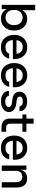

<svg xmlns="http://www.w3.org/2000/svg" viewBox="1683 -2453 788 4194"><g transform="rotate(90 2077.0 -356.0)"><path d="M386 18Q313 18 259.5 -15.5Q206 -49 179 -113V0H86V-730H203V-448Q262 -556 394 -556Q506 -556 576 -477.5Q646 -399 646 -281V-261Q646 -143 574 -62.5Q502 18 386 18ZM365 -83Q438 -83 483.5 -135.5Q529 -188 529 -271Q529 -354 484 -405Q439 -456 365 -456Q296 -456 247.5 -410Q199 -364 199 -288V-245Q199 -171 248 -127Q297 -83 365 -83Z M1015 18Q883 18 812.5 -64.5Q742 -147 742 -260V-279Q742 -352 770.5 -413.5Q799 -475 861 -516Q923 -557 1009 -557Q1133 -557 1201.5 -479Q1270 -401 1270 -290V-243H854Q860 -168 900 -124.5Q940 -81 1015 -81Q1069 -81 1105.5 -104.5Q1142 -128 1151 -163H1260Q1243 -79 1177.5 -30.5Q1112 18 1015 18ZM857 -322H1156Q1148 -387 1110.5 -422.5Q1073 -458 1009 -458Q945 -458 906.5 -422Q868 -386 857 -322Z M1631 18Q1499 18 1428.5 -64.5Q1358 -147 1358 -260V-279Q1358 -352 1386.5 -413.5Q1415 -475 1477 -516Q1539 -557 1625 -557Q1749 -557 1817.5 -479Q1886 -401 1886 -290V-243H1470Q1476 -168 1516 -124.5Q1556 -81 1631 -81Q1685 -81 1721.5 -104.5Q1758 -128 1767 -163H1876Q1859 -79 1793.5 -30.5Q1728 18 1631 18ZM1473 -322H1772Q1764 -387 1726.5 -422.5Q1689 -458 1625 -458Q1561 -458 1522.5 -422Q1484 -386 1473 -322Z M2198 16Q2090 16 2029 -30Q1968 -76 1965 -157H2073Q2076 -123 2107 -100Q2138 -77 2199 -77Q2254 -77 2286.5 -98.5Q2319 -120 2319 -154Q2319 -214 2216 -225L2163 -230Q2078 -239 2030.5 -279Q1983 -319 1983 -387Q1983 -466 2041 -510.5Q2099 -555 2194 -555Q2291 -555 2349 -511.5Q2407 -468 2410 -388H2303Q2301 -420 2272.5 -440.5Q2244 -461 2194 -461Q2145 -461 2118 -441.5Q2091 -422 2091 -390Q2091 -335 2176 -325L2229 -320Q2322 -310 2374.5 -268.5Q2427 -227 2427 -157Q2427 -79 2363.5 -31.5Q2300 16 2198 16Z M2776 6Q2671 6 2620.5 -39Q2570 -84 2570 -193V-452H2481V-539H2570V-696H2681V-539H2857V-452H2681V-183Q2681 -142 2703.5 -119Q2726 -96 2767 -96H2857V6Z M3215 18Q3083 18 3012.5 -64.5Q2942 -147 2942 -260V-279Q2942 -352 2970.5 -413.5Q2999 -475 3061 -516Q3123 -557 3209 -557Q3333 -557 3401.5 -479Q3470 -401 3470 -290V-243H3054Q3060 -168 3100 -124.5Q3140 -81 3215 -81Q3269 -81 3305.5 -104.5Q3342 -128 3351 -163H3460Q3443 -79 3377.5 -30.5Q3312 18 3215 18ZM3057 -322H3356Q3348 -387 3310.5 -422.5Q3273 -458 3209 -458Q3145 -458 3106.5 -422Q3068 -386 3057 -322Z M3596 0V-539H3689V-410Q3726 -555 3874 -555H3879Q4077 -555 4077 -308V0H3960V-324Q3960 -381 3927.5 -415Q3895 -449 3840 -449Q3783 -449 3748 -413Q3713 -377 3713 -319V0Z"/></g></svg>

Font: Cazoo Sans Medium
Style: Regular
Weight: 500
Designer: Jonathan Barnbrook, Julián Moncada
Foundry: Barnbrook Fonts
Version: Version 2.000;Glyphs 3.3 (3337)